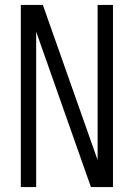

<svg xmlns="http://www.w3.org/2000/svg" viewBox="-20 -755 540 775"><path d="M64 0H126V-627L347 0H436V-735H374V-109L153 -735H64Z"/></svg>

Font: Iosevka SS09 Light
Style: Regular
Weight: 300
Monospace: yes
Designer: Belleve Invis
Foundry: Belleve Invis
Version: Version 5.2.1; ttfautohint (v1.8.3)